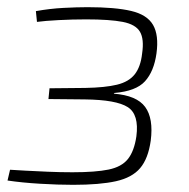

<svg xmlns="http://www.w3.org/2000/svg" viewBox="-20 -508 527 535"><path d="M224 -488Q301 -488 345.5 -477.5Q390 -467 406.5 -438.5Q423 -410 416 -359Q409 -309 384 -281.5Q359 -254 299 -249L297 -247Q361 -242 384.5 -210Q408 -178 400 -116Q393 -66 370.5 -39.5Q348 -13 303 -3Q258 7 184 7Q142 7 91.5 4Q41 1 1 -5L8 -35Q23 -34 50.5 -32.5Q78 -31 113 -29.5Q148 -28 182 -28Q246 -28 282.5 -35.5Q319 -43 336.5 -65Q354 -87 360 -128Q368 -189 336 -209.5Q304 -230 216 -231L115 -232L118 -262L218 -263Q273 -264 306 -272Q339 -280 355.5 -301Q372 -322 376 -359Q382 -399 370 -419.5Q358 -440 322 -447Q286 -454 220 -454Q182 -454 143.5 -452Q105 -450 83 -447L80 -477Q119 -484 157 -486Q195 -488 224 -488Z"/></svg>

Font: Exo 2 ExtraLight
Style: Italic
Weight: 250
Italic angle: -8°
Designer: Natanael Gama
Foundry: Natanael Gama
Version: Version 2.010